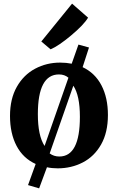

<svg xmlns="http://www.w3.org/2000/svg" viewBox="-20 -914 648 1055"><path d="M310 -570Q344 -570 374 -564L411 -669L469 -653L434 -545Q502 -513 537.5 -445Q573 -377 573 -282Q573 -186 535.5 -120Q498 -54 435 -21.5Q372 11 297 11Q265 11 238 5L195 121L134 103L176 -13Q107 -44 71 -112.5Q35 -181 35 -277Q35 -371 72.5 -437Q110 -503 173 -536.5Q236 -570 310 -570ZM225 -112 356 -487Q335 -505 304 -505Q188 -505 188 -287Q188 -168 225 -112ZM419 -272Q419 -389 383 -443L253 -71Q276 -54 306 -54Q419 -54 419 -272ZM207 -686 376 -894 464 -817Q440 -777 370.5 -719Q301 -661 258 -643Z"/></svg>

Font: Koeln Type Serif
Style: Bold
Weight: 700
Designer: Eben Sorkin
Foundry: Eben Sorkin
Version: Version 2.002